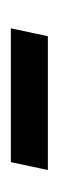

<svg xmlns="http://www.w3.org/2000/svg" viewBox="106 -452 110 363"><g transform="rotate(90 161.5 -270.0)"><path d="M33 -235 48 -305H301L286 -235Z"/></g></svg>

Font: Wix Madefor Text
Style: Italic
Weight: 400
Italic angle: -12°
Designer: Dalton Maag Ltd
Foundry: Dalton Maag Ltd
Version: Version 3.100